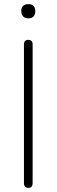

<svg xmlns="http://www.w3.org/2000/svg" viewBox="-20 -904 274 930"><path d="M117 6Q107 6 101.5 0Q96 -6 96 -16V-689Q96 -700 101.5 -705.5Q107 -711 117 -711Q127 -711 132.5 -705.5Q138 -700 138 -689V-16Q138 -6 133 0Q128 6 117 6ZM117 -815Q101 -815 92 -824.5Q83 -834 83 -850Q83 -867 92 -875.5Q101 -884 117 -884Q134 -884 142.5 -875.5Q151 -867 151 -850Q151 -834 142.5 -824.5Q134 -815 117 -815Z"/></svg>

Font: Nunito ExtraLight
Style: Regular
Weight: 200
Designer: Vernon Adams
Foundry: Vernon Adams
Version: Version 3.602;April 4, 2023;FontCreator 14.0.0.2856 64-bit